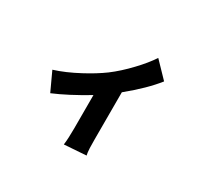

<svg xmlns="http://www.w3.org/2000/svg" viewBox="-153 -887 1276 1201"><g transform="rotate(30 484.5 -287.0)"><path d="M581 -28Q581 9 582 34Q584 70 588 84L430 95Q436 50 436 -23V-265Q299 -183 196 -140L134 -274Q215 -299 308 -349Q387 -391 447 -435Q511 -483 575 -551Q634 -613 671 -669L776 -560Q707 -472 581 -369Z"/></g></svg>

Font: Xiangcui Wave Sans Xiangcui Wave Sans
Style: Regular
Weight: 800
Width: 3
Version: Version 0.920;March 28, 2024;FontCreator 14.0.0.2814 64-bit